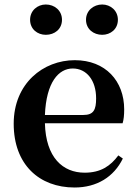

<svg xmlns="http://www.w3.org/2000/svg" viewBox="-20 -819 613 855"><path d="M435 -664C472 -664 505 -689 505 -731C505 -772 472 -799 435 -799C397 -799 363 -772 363 -731C363 -689 397 -664 435 -664ZM184 -664C223 -664 256 -689 256 -731C256 -772 223 -799 184 -799C147 -799 114 -772 114 -731C114 -689 147 -664 184 -664ZM180 -307C186 -453 241 -514 304 -514C365 -514 408 -462 408 -381C408 -330 397 -307 351 -307ZM526 -270C531 -287 533 -306 533 -332C533 -458 450 -551 313 -551C173 -551 41 -448 41 -268C41 -86 155 16 312 16C411 16 487 -31 527 -113L507 -127C472 -80 429 -50 357 -50C260 -50 184 -117 180 -270Z"/></svg>

Font: Source Han Serif
Style: Bold
Weight: 700
Designer: Ryoko NISHIZUKA 西塚涼子 (kana & ideographs); Frank Grießhammer (Latin, Greek & Cyrillic); Wenlong ZHANG 张文龙 (bopomofo); San
Foundry: Adobe Systems Incorporated
Version: Version 1.001;PS 1.001;hotconv 16.6.54;makeotf.lib2.5.65590